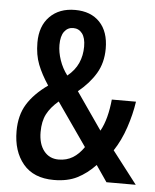

<svg xmlns="http://www.w3.org/2000/svg" viewBox="-53 -769 666 823"><g transform="rotate(5 280.5 -357.0)"><path d="M237 -724Q305 -724 343.5 -683.5Q382 -643 382 -570Q382 -509 354.5 -463Q327 -417 279 -378L390 -218Q405 -245 414 -279.5Q423 -314 427 -355H531Q523 -300 503.5 -242Q484 -184 454 -139L561 0H435L387 -70Q351 -32 309.5 -11Q268 10 209 10Q122 10 77 -44Q32 -98 32 -185Q32 -253 61.5 -301Q91 -349 150 -391Q120 -436 104 -477Q88 -518 88 -571Q88 -642 128.5 -683Q169 -724 237 -724ZM236 -646Q212 -646 197.5 -626.5Q183 -607 183 -569Q183 -538 194.5 -504Q206 -470 228 -441Q260 -467 274.5 -499.5Q289 -532 289 -571Q289 -608 274.5 -627Q260 -646 236 -646ZM201 -327Q167 -298 151 -267Q135 -236 135 -190Q135 -139 158.5 -109Q182 -79 222 -79Q256 -79 282.5 -95Q309 -111 330 -142Z"/></g></svg>

Font: Avrile Sans Condensed Medium
Style: Regular
Weight: 500
Width: 3
Designer: Monotype Design Team
Foundry: Monotype Imaging Inc.
Version: Version 2.001;September 10, 2019;FontCreator 11.5.0.2425 64-